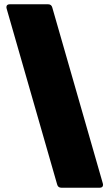

<svg xmlns="http://www.w3.org/2000/svg" viewBox="-20 -770 513 900"><path d="M268 110Q252 110 248 95L11 -730Q10 -732 10 -736Q10 -750 26 -750H205Q221 -750 225 -735L462 90Q463 92 463 96Q463 110 447 110Z"/></svg>

Font: LINE Seed Sans TH App Heavy
Style: Regular
Weight: 900
Designer: Dalton Maag Ltd | Thai characters by Cadson Demak Co.,Ltd.
Foundry: Dalton Maag Ltd
Version: Version 1.003